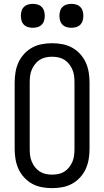

<svg xmlns="http://www.w3.org/2000/svg" viewBox="-20 -967 540 995"><path d="M250 8Q223 8 196.5 3Q170 -2 147 -14.5Q124 -27 105.5 -47Q87 -67 76 -91Q65 -115 60.5 -141.5Q56 -168 56 -195V-540Q56 -567 60.5 -593.5Q65 -620 76 -644Q87 -668 105.5 -688Q124 -708 147 -720.5Q170 -733 196.5 -738Q223 -743 250 -743Q277 -743 303.5 -738Q330 -733 353 -720.5Q376 -708 394.5 -688Q413 -668 424 -644Q435 -620 439.5 -593.5Q444 -567 444 -540V-195Q444 -168 439.5 -141.5Q435 -115 424 -91Q413 -67 394.5 -47Q376 -27 353 -14.5Q330 -2 303.5 3Q277 8 250 8ZM250 -62Q267 -62 283.5 -65.5Q300 -69 314 -78Q328 -87 338.5 -100.5Q349 -114 355.5 -129.5Q362 -145 364 -161.5Q366 -178 366 -195V-540Q366 -557 364 -573.5Q362 -590 355.5 -605.5Q349 -621 338.5 -634.5Q328 -648 314 -657Q300 -666 283.5 -669.5Q267 -673 250 -673Q233 -673 216.5 -669.5Q200 -666 186 -657Q172 -648 161.5 -634.5Q151 -621 144.5 -605.5Q138 -590 136 -573.5Q134 -557 134 -540V-195Q134 -178 136 -161.5Q138 -145 144.5 -129.5Q151 -114 161.5 -100.5Q172 -87 186 -78Q200 -69 216.5 -65.5Q233 -62 250 -62ZM350 -823Q338 -823 325.5 -826.5Q313 -830 304 -839Q295 -848 291.5 -860.5Q288 -873 288 -885Q288 -897 291.5 -909.5Q295 -922 304 -931Q313 -940 325.5 -943.5Q338 -947 350 -947Q362 -947 374.5 -943.5Q387 -940 396 -931Q405 -922 408.5 -909.5Q412 -897 412 -885Q412 -873 408.5 -860.5Q405 -848 396 -839Q387 -830 374.5 -826.5Q362 -823 350 -823ZM150 -823Q138 -823 125.5 -826.5Q113 -830 104 -839Q95 -848 91.5 -860.5Q88 -873 88 -885Q88 -897 91.5 -909.5Q95 -922 104 -931Q113 -940 125.5 -943.5Q138 -947 150 -947Q162 -947 174.5 -943.5Q187 -940 196 -931Q205 -922 208.5 -909.5Q212 -897 212 -885Q212 -873 208.5 -860.5Q205 -848 196 -839Q187 -830 174.5 -826.5Q162 -823 150 -823Z"/></svg>

Font: Iosevka srxl
Style: Regular
Weight: 400
Monospace: yes
Designer: Belleve Invis
Foundry: Belleve Invis
Version: Version 33.0.1; ttfautohint (v1.8.3)